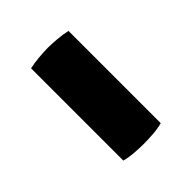

<svg xmlns="http://www.w3.org/2000/svg" viewBox="-13 -463 390 390"><g transform="rotate(45 182.0 -268.0)"><path d="M49 -214.5Q46 -227.5 44.8 -242.8Q43.5 -258 43.5 -268Q43.5 -278.5 44.8 -293.8Q46 -309 49 -322H314Q317.5 -309 318.5 -293.8Q319.5 -278.5 319.5 -268Q319.5 -258 318.5 -242.8Q317.5 -227.5 314 -214.5Z"/></g></svg>

Font: Signika Light SemiBold
Style: Regular
Weight: 600
Version: Version 2.003;gftools[0.9.32]